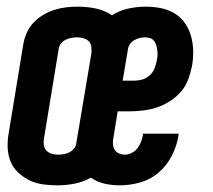

<svg xmlns="http://www.w3.org/2000/svg" viewBox="-20 -548 640 576"><path d="M152 8Q130 8 108.5 5Q87 2 68.5 -7Q50 -16 35 -30Q20 -44 12 -63Q4 -82 3 -104Q2 -126 6 -148L50 -416Q53 -433 60.5 -450Q68 -467 81 -480.5Q94 -494 110 -503.5Q126 -513 143.5 -518.5Q161 -524 178.5 -526Q196 -528 213 -528Q241 -528 267.5 -522.5Q294 -517 316 -502Q339 -517 365.5 -522.5Q392 -528 417 -528Q441 -528 463 -523.5Q485 -519 503.5 -508Q522 -497 534.5 -479Q547 -461 553 -440Q559 -419 559.5 -396Q560 -373 556 -350Q552 -330 544.5 -309.5Q537 -289 522.5 -272.5Q508 -256 489 -244Q470 -232 450 -225.5Q430 -219 409 -216.5Q388 -214 368 -214H333L320 -133Q318 -124 319 -114.5Q320 -105 324.5 -98Q329 -91 337.5 -87.5Q346 -84 355 -84Q365 -84 375.5 -89.5Q386 -95 392.5 -103.5Q399 -112 403 -122.5Q407 -133 409 -144Q409 -144 409 -145Q409 -146 409 -147H516Q516 -145 515.5 -143Q515 -141 515 -139Q510 -109 495 -80Q480 -51 455.5 -30Q431 -9 400 -0.5Q369 8 340 8Q316 8 293.5 3Q271 -2 253 -15Q229 -2 203.5 3Q178 8 152 8ZM348 -306H383Q395 -306 407 -309.5Q419 -313 428.5 -321.5Q438 -330 443 -341.5Q448 -353 450 -365Q452 -373 452.5 -381Q453 -389 452 -396.5Q451 -404 449 -411.5Q447 -419 442.5 -425Q438 -431 430.5 -433.5Q423 -436 415 -436Q407 -436 399 -434Q391 -432 383.5 -428Q376 -424 370.5 -416.5Q365 -409 364 -401ZM154 -84Q162 -84 171 -85.5Q180 -87 188 -91Q196 -95 202 -102.5Q208 -110 209 -119L254 -387Q255 -397 254 -407Q253 -417 247 -423.5Q241 -430 231.5 -433Q222 -436 212 -436Q203 -436 194.5 -434.5Q186 -433 177.5 -429Q169 -425 163 -417.5Q157 -410 156 -401L112 -133Q110 -123 111.5 -113Q113 -103 119 -96.5Q125 -90 134.5 -87Q144 -84 154 -84Z"/></svg>

Font: Iosevka SS04 Semibold Extended
Style: Italic
Weight: 600
Width: 7
Italic angle: -9°
Monospace: yes
Designer: Belleve Invis
Foundry: Belleve Invis
Version: Version 19.0.0; ttfautohint (v1.8.4)